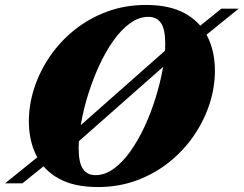

<svg xmlns="http://www.w3.org/2000/svg" viewBox="-62 -740 983 775"><path d="M901.5 -705 729.5 -566 670 -535 215 -133.5 157.5 -104 28.5 0H-41.5L130.5 -139L190 -169.5L644.5 -571L702.5 -601L831.5 -705ZM255.5 -142Q255.5 -83 272.8 -58Q290 -33 323 -33Q361.5 -33 397.2 -59Q433 -85 464.5 -129.5Q496 -174 521.8 -229.5Q547.5 -285 566 -344.8Q584.5 -404.5 594.8 -461.2Q605 -518 605 -563Q605 -622 587.8 -647Q570.5 -672 537 -672Q498.5 -672 462.8 -646Q427 -620 395.5 -575.5Q364 -531 338.5 -475.5Q313 -420 294.2 -360.2Q275.5 -300.5 265.5 -244Q255.5 -187.5 255.5 -142ZM805.5 -454Q805.5 -387.5 783.8 -320.5Q762 -253.5 720.8 -193Q679.5 -132.5 621.2 -85.8Q563 -39 490.2 -12Q417.5 15 332.5 15Q238 15 176.5 -18.5Q115 -52 84.8 -112Q54.5 -172 54.5 -251Q54.5 -317.5 76.2 -384.5Q98 -451.5 139.2 -512Q180.5 -572.5 238.8 -619.2Q297 -666 370 -693Q443 -720 527.5 -720Q622 -720 683.5 -686.5Q745 -653 775.2 -593Q805.5 -533 805.5 -454Z"/></svg>

Font: Newsreader 60pt ExtraBold
Style: Italic
Weight: 800
Italic angle: -17°
Designer: Hugues Gentile
Foundry: Production Type
Version: Version 1.003